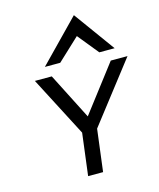

<svg xmlns="http://www.w3.org/2000/svg" viewBox="-127 -963 874 1053"><g transform="rotate(-15 310.0 -436.5)"><path d="M254 -640 380 -758 476 -640H563L394 -873L167 -640ZM525 -580 324 -317 190 -580H94L271 -239L241 0H326L356 -239L620 -580Z"/></g></svg>

Font: Charger
Style: BdIt
Weight: 400
Designer: Jasper
Foundry: Cannot Into Space Fonts
Version: Version 0.98